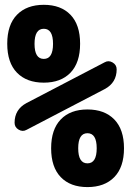

<svg xmlns="http://www.w3.org/2000/svg" viewBox="-20 -760 540 790"><path d="M460 -474.6Q460 -419.9 411.1 -393.6L88.9 -225.6Q73.2 -216.8 56.6 -226.6Q40 -236.3 40 -254.9Q40 -309.6 88.9 -335.9L411.1 -503.9Q426.8 -512.7 443.4 -502.9Q460 -493.2 460 -474.6ZM198.2 -579.6Q198.2 -641.6 160.2 -641.6Q122.1 -641.6 122.1 -579.6Q122.1 -517.6 160.2 -517.6Q198.2 -517.6 198.2 -579.6ZM270 -460.9Q230.5 -419.9 160.2 -419.9Q89.8 -419.9 49.8 -460.9Q9.8 -502 9.8 -580.1Q9.8 -658.2 49.8 -699.2Q89.8 -740.2 160.2 -740.2Q230.5 -740.2 270 -699.2Q309.6 -658.2 309.6 -580.1Q309.6 -502 270 -460.9ZM301.8 -149.9Q301.8 -87.9 339.8 -87.9Q377.9 -87.9 377.9 -149.9Q377.9 -211.9 339.8 -211.9Q301.8 -211.9 301.8 -149.9ZM230 -268.6Q269.5 -309.6 339.8 -309.6Q410.2 -309.6 450.2 -268.6Q490.2 -227.5 490.2 -149.9Q490.2 -72.3 450.2 -31.2Q410.2 9.8 339.8 9.8Q269.5 9.8 230 -31.2Q190.4 -72.3 190.4 -149.9Q190.4 -227.5 230 -268.6Z"/></svg>

Font: Rounded Mgen+ 1m bold
Style: Bold
Weight: 700
Designer: [Source Han Sans]
Ryoko NISHIZUKA  (kana & ideographs); Paul D. Hunt (Latin, Greek & Cyrillic); Wenlong ZHANG  (bopomofo
Version: Version 1.059.20150602